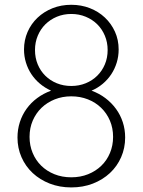

<svg xmlns="http://www.w3.org/2000/svg" viewBox="-20 -784 608 818"><path d="M283.6 14.5Q234.1 14.5 192 -1.8Q150 -18.2 119.3 -46.8Q88.6 -75.5 71.6 -114.3Q54.5 -153.2 54.5 -198.2Q54.5 -232.3 64.5 -263.4Q74.5 -294.5 93.2 -320.5Q111.8 -346.4 138.4 -366.1Q165 -385.9 197.7 -397.7Q171.4 -409.5 150 -427.5Q128.6 -445.5 113.6 -468.2Q98.6 -490.9 90.5 -517.5Q82.3 -544.1 82.3 -573.2Q82.3 -613.2 97.5 -648Q112.7 -682.7 139.8 -708.4Q166.8 -734.1 203.6 -748.9Q240.5 -763.6 283.6 -763.6Q325.9 -763.6 362.7 -749.3Q399.5 -735 426.8 -709.3Q454.1 -683.6 469.8 -648.9Q485.5 -614.1 485.5 -573.2Q485.5 -544.1 477.3 -517.3Q469.1 -490.5 454.1 -467.7Q439.1 -445 417.7 -427Q396.4 -409.1 370 -397.7Q402.7 -385.9 429.1 -365.9Q455.5 -345.9 474.3 -320Q493.2 -294.1 503.2 -263.2Q513.2 -232.3 513.2 -198.2Q513.2 -153.2 496.1 -114.3Q479.1 -75.5 448.4 -46.8Q417.7 -18.2 375.7 -1.8Q333.6 14.5 283.6 14.5ZM283.6 -417.7Q316.8 -417.7 345.2 -429.3Q373.6 -440.9 394.3 -461.4Q415 -481.8 426.8 -509.8Q438.6 -537.7 438.6 -570.9Q438.6 -603.6 426.8 -631.8Q415 -660 394.3 -680.5Q373.6 -700.9 345.2 -712.7Q316.8 -724.5 283.6 -724.5Q250.5 -724.5 222.3 -712.7Q194.1 -700.9 173.4 -680.5Q152.7 -660 140.9 -631.8Q129.1 -603.6 129.1 -570.9Q129.1 -537.7 140.7 -509.8Q152.3 -481.8 173 -461.4Q193.6 -440.9 222 -429.3Q250.5 -417.7 283.6 -417.7ZM283.6 -28.6Q322.7 -28.6 355.5 -41.8Q388.2 -55 411.8 -78Q435.5 -100.9 448.6 -132.5Q461.8 -164.1 461.8 -200.9Q461.8 -238.2 448.4 -269.8Q435 -301.4 411.1 -324.5Q387.3 -347.7 354.5 -360.7Q321.8 -373.6 283.6 -373.6Q245.9 -373.6 213.4 -360.7Q180.9 -347.7 157 -324.8Q133.2 -301.8 119.5 -270.2Q105.9 -238.6 105.9 -200.9Q105.9 -164.1 119.1 -132.5Q132.3 -100.9 155.7 -78Q179.1 -55 211.8 -41.8Q244.5 -28.6 283.6 -28.6Z"/></svg>

Font: Spartan Light
Style: Regular
Weight: 300
Designer: Matt Bailey, Mirko Velimirovic
Foundry: Matt Bailey
Version: Version 1.005